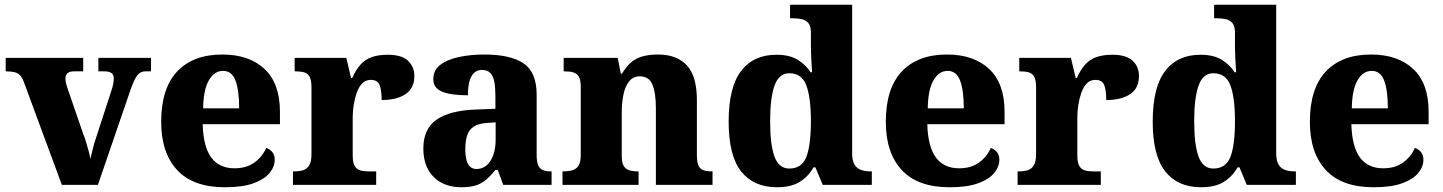

<svg xmlns="http://www.w3.org/2000/svg" viewBox="-20 -780 6087 810"><path d="M81 -433Q74 -452 65 -462Q56 -472 41 -475.5Q26 -479 4 -479V-536H331V-479H292Q274 -479 265 -471.5Q256 -464 256 -449Q256 -438 259 -426.5Q262 -415 265 -407L330 -218Q338 -198 343.5 -179Q349 -160 354 -142.5Q359 -125 361 -109Q366 -130 372 -154Q378 -178 384 -195L450 -398Q455 -412 457.5 -425Q460 -438 460 -451Q460 -465 450 -472Q440 -479 420 -479H395V-536H617V-479H594Q582 -479 572 -473.5Q562 -468 553 -453Q544 -438 533 -408L393 0H241Z M929 10Q795 10 727.5 -62.5Q660 -135 660 -266Q660 -407 727.5 -478.5Q795 -550 918 -550Q1031 -550 1096 -489Q1161 -428 1161 -309V-256H835Q838 -159 872 -114.5Q906 -70 969 -70Q1020 -70 1053.5 -94.5Q1087 -119 1103 -156Q1120 -150 1129.5 -137.5Q1139 -125 1139 -106Q1139 -77 1117.5 -50.5Q1096 -24 1050 -7Q1004 10 929 10ZM989 -323Q989 -399 973.5 -440Q958 -481 921 -481Q884 -481 861 -441Q838 -401 837 -323Z M1216 0V-57H1220Q1243 -57 1259 -62Q1275 -67 1284.5 -82.5Q1294 -98 1294 -129V-411Q1294 -441 1286.5 -455.5Q1279 -470 1264 -474.5Q1249 -479 1227 -479H1223V-536H1441L1461 -451H1466Q1481 -485 1500.5 -507Q1520 -529 1548 -539Q1576 -549 1616 -549Q1674 -549 1701 -524Q1728 -499 1728 -459Q1728 -408 1691 -383Q1654 -358 1590 -358Q1590 -399 1581.5 -421Q1573 -443 1544 -443Q1522 -443 1507.5 -427.5Q1493 -412 1484.5 -387.5Q1476 -363 1472 -336Q1468 -309 1468 -286V-124Q1468 -95 1476 -80.5Q1484 -66 1499 -61.5Q1514 -57 1533 -57H1567V0Z M1924 10Q1880 10 1844.5 -8Q1809 -26 1787.5 -62.5Q1766 -99 1766 -154Q1766 -236 1821.5 -275Q1877 -314 1989 -318L2070 -321V-375Q2070 -410 2065.5 -434.5Q2061 -459 2048.5 -472Q2036 -485 2013 -485Q1993 -485 1979.5 -472Q1966 -459 1960 -435Q1954 -411 1954 -378Q1881 -378 1844.5 -393.5Q1808 -409 1808 -446Q1808 -484 1837.5 -506.5Q1867 -529 1916 -539.5Q1965 -550 2023 -550Q2134 -550 2189 -512.5Q2244 -475 2244 -381V-128Q2244 -100 2249.5 -85Q2255 -70 2268 -63.5Q2281 -57 2303 -57H2307V0H2103L2080 -63H2070Q2048 -36 2028.5 -20Q2009 -4 1985 3Q1961 10 1924 10ZM1990 -67Q2015 -67 2033 -82.5Q2051 -98 2061 -126Q2071 -154 2071 -191V-264L2032 -261Q1999 -259 1979 -246Q1959 -233 1951 -209Q1943 -185 1943 -151Q1943 -124 1948 -105Q1953 -86 1963.5 -76.5Q1974 -67 1990 -67Z M2353 0V-57H2356Q2379 -57 2395.5 -62Q2412 -67 2421 -81.5Q2430 -96 2430 -125V-415Q2430 -443 2422 -456.5Q2414 -470 2399 -474.5Q2384 -479 2362 -479H2358V-536H2586L2599 -469H2604Q2621 -498 2641.5 -516Q2662 -534 2690 -542Q2718 -550 2756 -550Q2835 -550 2877.5 -504.5Q2920 -459 2920 -358V-127Q2920 -97 2926.5 -82Q2933 -67 2947 -62Q2961 -57 2983 -57H2986V0H2747V-323Q2747 -388 2732.5 -423Q2718 -458 2679 -458Q2651 -458 2634 -436.5Q2617 -415 2610 -380.5Q2603 -346 2603 -305V-122Q2603 -94 2611 -80.5Q2619 -67 2634 -62Q2649 -57 2671 -57H2674V0Z M3258 10Q3160 10 3107 -56.5Q3054 -123 3054 -267Q3054 -412 3106.5 -480.5Q3159 -549 3255 -549Q3311 -549 3345 -528Q3379 -507 3400 -475H3406Q3404 -501 3402.5 -534Q3401 -567 3401 -593V-643Q3401 -670 3390 -683Q3379 -696 3361 -699.5Q3343 -703 3321 -703H3313V-760H3575V-133Q3575 -103 3584.5 -86.5Q3594 -70 3611.5 -63.5Q3629 -57 3652 -57H3658V0H3451L3420 -74H3412Q3390 -35 3353.5 -12.5Q3317 10 3258 10ZM3310 -69Q3363 -69 3382 -118.5Q3401 -168 3401 -270Q3401 -367 3382 -419Q3363 -471 3310 -471Q3266 -471 3247.5 -419Q3229 -367 3229 -269Q3229 -169 3247.5 -119Q3266 -69 3310 -69Z M3986 10Q3852 10 3784.5 -62.5Q3717 -135 3717 -266Q3717 -407 3784.5 -478.5Q3852 -550 3975 -550Q4088 -550 4153 -489Q4218 -428 4218 -309V-256H3892Q3895 -159 3929 -114.5Q3963 -70 4026 -70Q4077 -70 4110.5 -94.5Q4144 -119 4160 -156Q4177 -150 4186.5 -137.5Q4196 -125 4196 -106Q4196 -77 4174.5 -50.5Q4153 -24 4107 -7Q4061 10 3986 10ZM4046 -323Q4046 -399 4030.5 -440Q4015 -481 3978 -481Q3941 -481 3918 -441Q3895 -401 3894 -323Z M4273 0V-57H4277Q4300 -57 4316 -62Q4332 -67 4341.5 -82.5Q4351 -98 4351 -129V-411Q4351 -441 4343.5 -455.5Q4336 -470 4321 -474.5Q4306 -479 4284 -479H4280V-536H4498L4518 -451H4523Q4538 -485 4557.5 -507Q4577 -529 4605 -539Q4633 -549 4673 -549Q4731 -549 4758 -524Q4785 -499 4785 -459Q4785 -408 4748 -383Q4711 -358 4647 -358Q4647 -399 4638.5 -421Q4630 -443 4601 -443Q4579 -443 4564.5 -427.5Q4550 -412 4541.5 -387.5Q4533 -363 4529 -336Q4525 -309 4525 -286V-124Q4525 -95 4533 -80.5Q4541 -66 4556 -61.5Q4571 -57 4590 -57H4624V0Z M5047 10Q4949 10 4896 -56.5Q4843 -123 4843 -267Q4843 -412 4895.5 -480.5Q4948 -549 5044 -549Q5100 -549 5134 -528Q5168 -507 5189 -475H5195Q5193 -501 5191.5 -534Q5190 -567 5190 -593V-643Q5190 -670 5179 -683Q5168 -696 5150 -699.5Q5132 -703 5110 -703H5102V-760H5364V-133Q5364 -103 5373.5 -86.5Q5383 -70 5400.5 -63.5Q5418 -57 5441 -57H5447V0H5240L5209 -74H5201Q5179 -35 5142.5 -12.5Q5106 10 5047 10ZM5099 -69Q5152 -69 5171 -118.5Q5190 -168 5190 -270Q5190 -367 5171 -419Q5152 -471 5099 -471Q5055 -471 5036.5 -419Q5018 -367 5018 -269Q5018 -169 5036.5 -119Q5055 -69 5099 -69Z M5775 10Q5641 10 5573.5 -62.5Q5506 -135 5506 -266Q5506 -407 5573.5 -478.5Q5641 -550 5764 -550Q5877 -550 5942 -489Q6007 -428 6007 -309V-256H5681Q5684 -159 5718 -114.5Q5752 -70 5815 -70Q5866 -70 5899.5 -94.5Q5933 -119 5949 -156Q5966 -150 5975.5 -137.5Q5985 -125 5985 -106Q5985 -77 5963.5 -50.5Q5942 -24 5896 -7Q5850 10 5775 10ZM5835 -323Q5835 -399 5819.5 -440Q5804 -481 5767 -481Q5730 -481 5707 -441Q5684 -401 5683 -323Z"/></svg>

Font: Noto Serif Tibetan ExtraBold
Style: Regular
Weight: 800
Version: Version 2.103